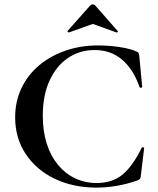

<svg xmlns="http://www.w3.org/2000/svg" viewBox="-20 -843 721 875"><path d="M427 -636Q457 -636 489.5 -633Q522 -630 551 -624Q580 -618 600 -609Q609 -606 611.5 -601.5Q614 -597 615 -586L628 -447Q628 -444 623 -443Q618 -442 616 -446Q588 -527 536.5 -571Q485 -615 411 -615Q343 -615 289.5 -578.5Q236 -542 205.5 -475Q175 -408 175 -315Q175 -245 193 -188.5Q211 -132 244 -92Q277 -52 322 -30.5Q367 -9 421 -9Q492 -9 538.5 -47.5Q585 -86 626 -170Q628 -173 632.5 -172Q637 -171 637 -168L622 -44Q621 -32 618.5 -28.5Q616 -25 607 -21Q559 -4 511.5 4Q464 12 421 12Q313 12 229 -28.5Q145 -69 97 -141.5Q49 -214 49 -308Q49 -380 77.5 -440.5Q106 -501 157.5 -544.5Q209 -588 278 -612Q347 -636 427 -636ZM288 -702 391 -818Q396 -823 403 -823Q410 -823 414 -818L516 -702Q519 -701 516 -697.5Q513 -694 511 -695L403 -734L294 -695Q293 -694 289.5 -697.5Q286 -701 288 -702Z"/></svg>

Font: Cormorant Garamond Light
Style: Bold
Weight: 700
Version: Version 4.001